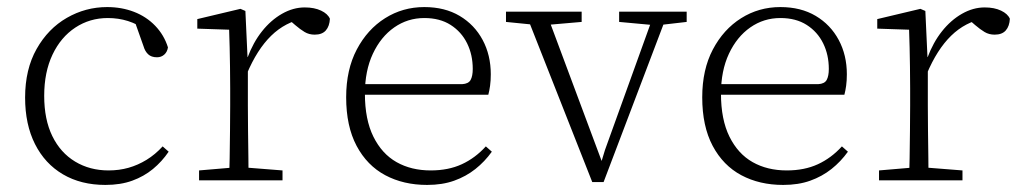

<svg xmlns="http://www.w3.org/2000/svg" viewBox="-20 -510 2887 543"><path d="M278 13Q209 13 158 -17Q107 -47 79 -102.5Q51 -158 51 -234Q51 -314 83.5 -371.5Q116 -429 169 -459.5Q222 -490 283 -490Q324 -490 359 -476.5Q394 -463 419 -437Q444 -411 455 -376Q453 -363 444.5 -355.5Q436 -348 424 -348Q408 -348 399 -356.5Q390 -365 386 -379L358 -458L398 -422Q369 -442 342 -450.5Q315 -459 285 -459Q234 -459 193 -432Q152 -405 128.5 -355.5Q105 -306 105 -239Q105 -172 128 -125Q151 -78 192.5 -53Q234 -28 287 -28Q317 -28 343.5 -35.5Q370 -43 394.5 -58Q419 -73 440 -96L457 -81Q438 -53 412.5 -32Q387 -11 354 1Q321 13 278 13Z M543 0V-28L649 -37H665L779 -28V0ZM628 0Q629 -25 629.5 -62.5Q630 -100 630.5 -140Q631 -180 631 -212V-261Q631 -293 630.5 -321.5Q630 -350 629.5 -376Q629 -402 628 -426L538 -429V-456L660 -485L674 -479L680 -349L681 -348V-212Q681 -180 681.5 -140Q682 -100 682.5 -62.5Q683 -25 683 0ZM678 -301 666 -347H680Q696 -390 721 -421.5Q746 -453 777.5 -471Q809 -489 842 -489Q869 -489 888 -480Q907 -471 913 -457Q912 -436 901.5 -424Q891 -412 870 -412Q854 -412 841.5 -419.5Q829 -427 815 -439L793 -458H841Q787 -448 747 -409Q707 -370 678 -301Z M1188 13Q1121 13 1069.5 -14.5Q1018 -42 988.5 -97.5Q959 -153 959 -235Q959 -313 989 -370Q1019 -427 1069 -458.5Q1119 -490 1180 -490Q1238 -490 1280 -465Q1322 -440 1345 -397Q1368 -354 1368 -300Q1368 -282 1366 -267.5Q1364 -253 1361 -242H987V-272H1287Q1305 -273 1311 -284Q1317 -295 1317 -315Q1317 -355 1301 -387.5Q1285 -420 1254.5 -439.5Q1224 -459 1180 -459Q1133 -459 1095 -432.5Q1057 -406 1034.5 -358Q1012 -310 1012 -245Q1012 -172 1036 -123.5Q1060 -75 1101.5 -51.5Q1143 -28 1198 -28Q1248 -28 1286 -45.5Q1324 -63 1354 -96L1371 -81Q1351 -53 1324.5 -32Q1298 -11 1264.5 1Q1231 13 1188 13Z M1655 5 1465 -477H1524L1687 -40H1677L1691 -86L1832 -477H1870L1687 5ZM1411 -448V-477H1625V-448L1521 -439H1501ZM1731 -448V-477H1922V-448L1844 -439H1829Z M2195 13Q2128 13 2076.5 -14.5Q2025 -42 1995.5 -97.5Q1966 -153 1966 -235Q1966 -313 1996 -370Q2026 -427 2076 -458.5Q2126 -490 2187 -490Q2245 -490 2287 -465Q2329 -440 2352 -397Q2375 -354 2375 -300Q2375 -282 2373 -267.5Q2371 -253 2368 -242H1994V-272H2294Q2312 -273 2318 -284Q2324 -295 2324 -315Q2324 -355 2308 -387.5Q2292 -420 2261.5 -439.5Q2231 -459 2187 -459Q2140 -459 2102 -432.5Q2064 -406 2041.5 -358Q2019 -310 2019 -245Q2019 -172 2043 -123.5Q2067 -75 2108.5 -51.5Q2150 -28 2205 -28Q2255 -28 2293 -45.5Q2331 -63 2361 -96L2378 -81Q2358 -53 2331.5 -32Q2305 -11 2271.5 1Q2238 13 2195 13Z M2466 0V-28L2572 -37H2588L2702 -28V0ZM2551 0Q2552 -25 2552.5 -62.5Q2553 -100 2553.5 -140Q2554 -180 2554 -212V-261Q2554 -293 2553.5 -321.5Q2553 -350 2552.5 -376Q2552 -402 2551 -426L2461 -429V-456L2583 -485L2597 -479L2603 -349L2604 -348V-212Q2604 -180 2604.5 -140Q2605 -100 2605.5 -62.5Q2606 -25 2606 0ZM2601 -301 2589 -347H2603Q2619 -390 2644 -421.5Q2669 -453 2700.5 -471Q2732 -489 2765 -489Q2792 -489 2811 -480Q2830 -471 2836 -457Q2835 -436 2824.5 -424Q2814 -412 2793 -412Q2777 -412 2764.5 -419.5Q2752 -427 2738 -439L2716 -458H2764Q2710 -448 2670 -409Q2630 -370 2601 -301Z"/></svg>

Font: Source Serif 4 18pt Light
Style: Regular
Weight: 300
Designer: Frank Grießhammer
Foundry: Adobe Systems Incorporated
Version: Version 4.004;hotconv 1.0.116;makeotfexe 2.5.65601